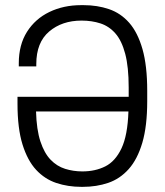

<svg xmlns="http://www.w3.org/2000/svg" viewBox="-20 -716 640 746"><path d="M296 10Q244 10 199 -5Q154 -20 120.5 -56Q87 -92 67.5 -154.5Q48 -217 48 -313V-340H480V-376Q480 -456 466.5 -507Q453 -558 428.5 -586Q404 -614 370.5 -625Q337 -636 297 -636Q221 -636 171 -593.5Q121 -551 121 -467V-458H53V-470Q53 -542 85 -592.5Q117 -643 172 -669.5Q227 -696 295 -696H305Q358 -696 403.5 -680.5Q449 -665 482 -627.5Q515 -590 533.5 -525.5Q552 -461 552 -363V-323Q552 -226 533 -161.5Q514 -97 480 -59Q446 -21 400.5 -5.5Q355 10 302 10ZM300 -50Q350 -50 389 -69.5Q428 -89 452 -139.5Q476 -190 479 -283H120Q122 -212 137 -166.5Q152 -121 176.5 -95.5Q201 -70 233 -60Q265 -50 300 -50Z"/></svg>

Font: Chivo Mono Medium ExtraLight
Style: Regular
Weight: 250
Monospace: yes
Version: Version 1.008